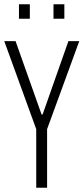

<svg xmlns="http://www.w3.org/2000/svg" viewBox="-20 -881 392 901"><path d="M150 0V-275L0 -688H53L175 -344H180L301 -688H352L201 -275V0ZM69 -793V-861H120V-793ZM231 -793V-861H282V-793Z"/></svg>

Font: Saira ExtraCondensed Light
Style: Regular
Weight: 300
Width: 2
Designer: Hector Gatti with collaboration of the Omnibus-Type team
Foundry: Omnibus-Type
Version: Version 1.101